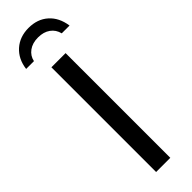

<svg xmlns="http://www.w3.org/2000/svg" viewBox="-302 -893 892 892"><g transform="rotate(-45 144.5 -446.5)"><path d="M185.5 -688V0H92.3V-688ZM146.5 -892.6Q204.6 -892.6 242.4 -859.1Q280.3 -825.7 289.1 -765.6H237.8Q230.5 -795.9 206.5 -813Q182.6 -830.1 146.5 -830.1Q109.4 -830.1 85.2 -812.3Q61 -794.4 55.2 -765.6H3.9Q11.2 -823.7 49.8 -858.2Q88.4 -892.6 146.5 -892.6Z"/></g></svg>

Font: Arimo
Style: Regular
Weight: 400
Designer: Steve Matteson
Foundry: Monotype Imaging Inc.
Version: Version 1.33